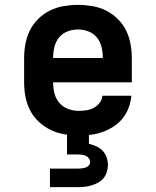

<svg xmlns="http://www.w3.org/2000/svg" viewBox="-20 -548 640 788"><path d="M303 8Q273 8 243.5 3Q214 -2 187.5 -15Q161 -28 139 -48.5Q117 -69 103.5 -95.5Q90 -122 84.5 -151Q79 -180 79 -210V-310Q79 -339 84.5 -368.5Q90 -398 103 -424Q116 -450 137.5 -471Q159 -492 185.5 -505Q212 -518 241.5 -523Q271 -528 300 -528Q329 -528 358.5 -523Q388 -518 414.5 -505Q441 -492 462.5 -471Q484 -450 497 -424Q510 -398 515.5 -368.5Q521 -339 521 -310V-210H198Q198 -187 203.5 -165Q209 -143 223.5 -126Q238 -109 259.5 -101Q281 -93 303 -93Q319 -93 335 -95.5Q351 -98 365 -105.5Q379 -113 389 -126Q399 -139 400 -155H519Q517 -130 508 -106Q499 -82 483.5 -62.5Q468 -43 446.5 -29Q425 -15 401.5 -6.5Q378 2 353 5Q328 8 303 8ZM402 -310Q402 -332 397 -354Q392 -376 378 -393.5Q364 -411 343 -419Q322 -427 300 -427Q278 -427 257 -419Q236 -411 222 -393.5Q208 -376 203 -354Q198 -332 198 -310ZM185 220V144H300Q308 144 316 143Q324 142 331.5 139.5Q339 137 344.5 131Q350 125 350 117Q350 109 345 102Q340 95 332.5 91.5Q325 88 316.5 87Q308 86 300 86H255V0H345V42Q360 46 375 52.5Q390 59 401 70.5Q412 82 417.5 97.5Q423 113 423 129Q423 143 418.5 157.5Q414 172 405 183Q396 194 383.5 201Q371 208 357 212.5Q343 217 328.5 218.5Q314 220 300 220Z"/></svg>

Font: Iosevka Plex Etoile
Style: Bold
Weight: 700
Designer: Belleve Invis
Foundry: Belleve Invis
Version: Version 25.1.1; ttfautohint (v1.8.4)